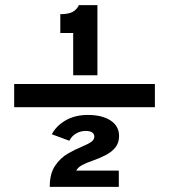

<svg xmlns="http://www.w3.org/2000/svg" viewBox="-20 -725 656 745"><path d="M35 -309V-399H581V-309ZM264 -433V-597H214V-670Q246.5 -670 262.5 -679.2Q278.5 -688.5 286 -705H358V-433ZM173 0Q173 -51 193.5 -81.5Q214 -112 243 -128.8Q272 -145.5 298 -156Q322 -166 334 -174.5Q346 -183 346 -195Q346 -205 337.8 -211Q329.5 -217 312 -217Q293.5 -217 276.2 -207.5Q259 -198 249 -179L181 -204Q198.5 -237 234.8 -258Q271 -279 321 -279Q376 -279 409 -257.5Q442 -236 442 -197Q442 -171 428 -153.2Q414 -135.5 390.2 -123.2Q366.5 -111 338 -101Q314 -93 297.8 -84Q281.5 -75 276 -63H441V0Z"/></svg>

Font: Overpass Mono Light
Style: Regular
Weight: 300
Monospace: yes
Designer: Delve Withrington, Dave Bailey
Foundry: Delve Fonts LLC
Version: Version 4.000